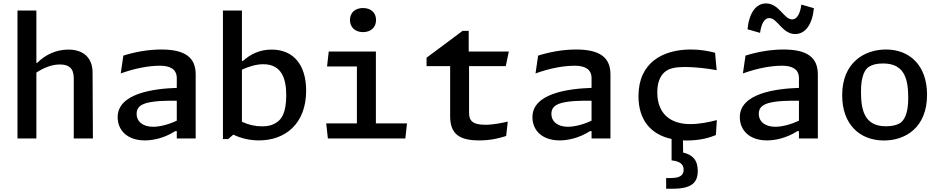

<svg xmlns="http://www.w3.org/2000/svg" viewBox="-20 -828 5620 1148"><path d="M535.5 0 533.5 -395.5C533 -480 481.5 -531.5 388.5 -531.5C315 -531.5 249.5 -500 202.5 -452H197.5V-765H84.5V0H197.5V-394C241.5 -423 289.5 -442.5 338.5 -442.5C389 -442.5 421 -422 421 -361V0Z M1150 0V-383C1150 -485.5 1085.5 -532 944 -532C863 -532 782.5 -516 717.5 -495.5L702 -389C791 -421 871 -435 937 -435C994 -435 1037 -416 1037 -361V-302.5C899 -298 683.5 -270 683.5 -127.5C683.5 -48.5 741.5 11.5 846.5 11.5C895.5 11.5 963 -2.5 1028 -44H1037V0ZM797 -147C797 -176.5 810 -199 856 -212C906.5 -226 985 -226.5 1037 -225.5V-106.5C988.5 -83.5 935.5 -70 895.5 -70C835 -70 797 -100.5 797 -147Z M1810.5 -286C1810.5 -437.5 1737 -531.5 1604 -531.5C1530.5 -531.5 1476 -502.5 1432.5 -463.5H1426.5V-765H1313V3.5H1344L1375 -23C1422 -0.5 1473.5 11.5 1528.5 11.5C1685 11.5 1810.5 -87.5 1810.5 -286ZM1426.5 -100V-411.5C1469.5 -431 1513 -444 1554.5 -444C1667 -444 1691.5 -352.5 1691.5 -258.5C1691.5 -152.5 1662.5 -115 1635.5 -97C1609 -79 1583 -72.5 1548 -72.5C1506 -72.5 1465.5 -81.5 1426.5 -100Z M1945.5 -520 1935.5 -430.5H2114V-90H1930.5L1940.5 0H2403.5L2413.5 -90H2227.5V-520ZM2072.5 -708.5C2072.5 -664 2104.5 -636 2150.5 -636C2197 -636 2228.5 -664 2228.5 -708.5C2228.5 -753 2197 -780 2150.5 -780C2104.5 -780 2072.5 -753 2072.5 -708.5Z M2530.5 -432.5H2671.5V-134C2671.5 -28.5 2724 11.5 2845 11.5C2912 11.5 2965 -1 3006.5 -15L3016 -101C2982 -93 2929 -82 2882.5 -82C2804 -82 2784.5 -107 2784.5 -154.5V-432.5H3004L3022.5 -520H2782.5V-643.5H2746L2530.5 -483Z M3630 0V-383C3630 -485.5 3565.5 -532 3424 -532C3343 -532 3262.5 -516 3197.5 -495.5L3182 -389C3271 -421 3351 -435 3417 -435C3474 -435 3517 -416 3517 -361V-302.5C3379 -298 3163.5 -270 3163.5 -127.5C3163.5 -48.5 3221.5 11.5 3326.5 11.5C3375.5 11.5 3443 -2.5 3508 -44H3517V0ZM3277 -147C3277 -176.5 3290 -199 3336 -212C3386.5 -226 3465 -226.5 3517 -225.5V-106.5C3468.5 -83.5 3415.5 -70 3375.5 -70C3315 -70 3277 -100.5 3277 -147Z M4111 -532C3942.5 -532 3797.5 -453.5 3797.5 -253C3797.5 -114 3868 -24.5 3995.5 3V131C4039 135.5 4067.5 149.5 4067.5 187C4067.5 218.5 4048 236.5 3990 236.5H3963V300.5H4002.5C4120 300.5 4152 260 4152 194C4152 128.5 4121 97.5 4064.5 84L4063.5 11.5C4071 12 4078.5 12 4086.5 12C4170 12 4227 -6.5 4260.5 -20.5L4266 -110C4217.5 -97 4160.5 -86 4107.5 -86C3993.5 -86 3910 -143.5 3910 -276.5C3910 -352.5 3939.5 -387 3961 -402.5C3984.5 -419 4016.5 -427.5 4074.5 -427.5C4127.5 -427.5 4200 -420.5 4265 -408.5L4255.5 -512.5C4213 -524 4164.5 -532 4111 -532Z M4870 0V-383C4870 -485.5 4805.5 -532 4664 -532C4583 -532 4502.5 -516 4437.5 -495.5L4422 -389C4511 -421 4591 -435 4657 -435C4714 -435 4757 -416 4757 -361V-302.5C4619 -298 4403.5 -270 4403.5 -127.5C4403.5 -48.5 4461.5 11.5 4566.5 11.5C4615.5 11.5 4683 -2.5 4748 -44H4757V0ZM4449.5 -653 4524.5 -631.5C4532 -686 4550.5 -720 4579.5 -720C4629 -720 4656.5 -624.5 4734.5 -624.5C4795 -624.5 4836.5 -680.5 4846.5 -779L4771.5 -800.5C4764 -745.5 4745.5 -712 4716.5 -712C4666.5 -712 4639 -807.5 4560.5 -807.5C4500.5 -807.5 4459 -751.5 4449.5 -653ZM4517 -147C4517 -176.5 4530 -199 4576 -212C4626.5 -226 4705 -226.5 4757 -225.5V-106.5C4708.5 -83.5 4655.5 -70 4615.5 -70C4555 -70 4517 -100.5 4517 -147Z M5265.5 12C5393 12 5523 -64.5 5523 -261.5C5523 -436.5 5419.5 -532 5277.5 -532C5150.5 -532 5015.5 -456 5015.5 -258.5C5015.5 -84 5120.5 12 5265.5 12ZM5128 -283C5128 -374 5152.5 -413.5 5173.5 -427.5C5194.5 -441.5 5221.5 -448.5 5261 -448.5C5395 -448.5 5410.5 -344 5410.5 -239C5410.5 -148 5385 -108.5 5364.5 -94C5344.5 -80.5 5316.5 -73 5277 -73C5143.5 -73 5128 -177.5 5128 -283Z"/></svg>

Font: Monaspace Argon Medium
Style: Regular
Weight: 500
Designer: Riley Cran & the Lettermatic Team
Foundry: Lettermatic
Version: Version 1.000 (Monaspace Argon)